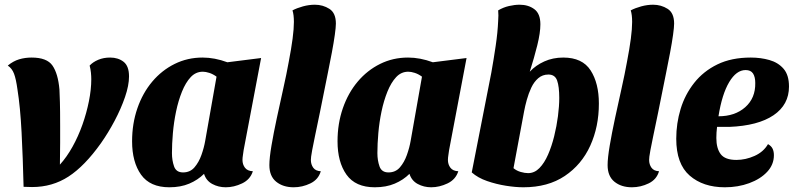

<svg xmlns="http://www.w3.org/2000/svg" viewBox="-20 -774 3365 814"><path d="M116 19Q107 19 98 18.5Q89 18 80 18Q77 -105 71.5 -212.5Q66 -320 54 -395Q48 -439 39.5 -461.5Q31 -484 13 -496Q36 -515 61 -522.5Q86 -530 114 -530Q179 -530 202.5 -496Q226 -462 232 -395Q233 -374 234 -341Q235 -308 235 -238Q235 -208 235 -168.5Q235 -129 234 -76Q263 -108 287.5 -152Q312 -196 329.5 -245.5Q347 -295 357 -345Q367 -395 367 -438Q367 -451 365.5 -466Q364 -481 360 -496Q374 -511 396.5 -520.5Q419 -530 447 -530Q481 -530 504 -512Q527 -494 527 -450Q527 -412 510 -362.5Q493 -313 466 -262Q439 -211 408 -167Q339 -70 270.5 -25.5Q202 19 116 19Z M698 20Q616 20 578 -33.5Q540 -87 540 -175Q540 -250 562.5 -315Q585 -380 625.5 -428Q666 -476 720.5 -503Q775 -530 839 -530Q890 -530 944 -510L1087 -528L1013 -138Q1012 -129 1010 -117Q1008 -105 1008 -96Q1008 -77 1018.5 -63Q1029 -49 1052 -48Q1041 -13 1006.5 3.5Q972 20 937 20Q906 20 880 6Q854 -8 845 -37Q819 -11 782.5 4.5Q746 20 698 20ZM756 -43Q786 -43 804.5 -64.5Q823 -86 834 -117Q845 -148 850 -177L898 -449Q883 -460 867.5 -465Q852 -470 840 -470Q810 -470 788.5 -447Q767 -424 751.5 -385.5Q736 -347 726.5 -301.5Q717 -256 713 -210Q709 -164 709 -125Q709 -94 718 -68.5Q727 -43 756 -43Z M1225 20Q1180 20 1151 -3.5Q1122 -27 1122 -74Q1122 -104 1131 -157Q1140 -210 1153.5 -273Q1167 -336 1181 -398.5Q1195 -461 1204 -511Q1215 -568 1220.5 -610Q1226 -652 1226 -681Q1226 -696 1224.5 -708.5Q1223 -721 1220 -730Q1239 -740 1264.5 -747Q1290 -754 1315 -754Q1349 -754 1376.5 -736.5Q1404 -719 1404 -674Q1404 -659 1399.5 -626.5Q1395 -594 1387 -551.5Q1379 -509 1370 -465Q1350 -364 1336.5 -298.5Q1323 -233 1315 -195Q1307 -157 1303.5 -137.5Q1300 -118 1299 -110Q1298 -102 1298 -96Q1298 -77 1308 -63Q1318 -49 1340 -48Q1330 -13 1296 3.5Q1262 20 1225 20Z M1569 20Q1487 20 1449 -33.5Q1411 -87 1411 -175Q1411 -250 1433.5 -315Q1456 -380 1496.5 -428Q1537 -476 1591.5 -503Q1646 -530 1710 -530Q1761 -530 1815 -510L1958 -528L1884 -138Q1883 -129 1881 -117Q1879 -105 1879 -96Q1879 -77 1889.5 -63Q1900 -49 1923 -48Q1912 -13 1877.5 3.5Q1843 20 1808 20Q1777 20 1751 6Q1725 -8 1716 -37Q1690 -11 1653.5 4.5Q1617 20 1569 20ZM1627 -43Q1657 -43 1675.5 -64.5Q1694 -86 1705 -117Q1716 -148 1721 -177L1769 -449Q1754 -460 1738.5 -465Q1723 -470 1711 -470Q1681 -470 1659.5 -447Q1638 -424 1622.5 -385.5Q1607 -347 1597.5 -301.5Q1588 -256 1584 -210Q1580 -164 1580 -125Q1580 -94 1589 -68.5Q1598 -43 1627 -43Z M2199 20Q2166 20 2125 13.5Q2084 7 2045 -6.5Q2006 -20 1980 -43L2063 -466Q2073 -522 2081.5 -579.5Q2090 -637 2092 -685Q2093 -697 2093 -708.5Q2093 -720 2092 -730Q2114 -743 2138 -748.5Q2162 -754 2183 -754Q2220 -754 2245.5 -735Q2271 -716 2271 -671Q2271 -635 2258 -582.5Q2245 -530 2226 -470Q2251 -497 2287.5 -513.5Q2324 -530 2368 -530Q2449 -530 2484 -475.5Q2519 -421 2519 -335Q2519 -237 2482.5 -156.5Q2446 -76 2374.5 -28Q2303 20 2199 20ZM2219 -40Q2246 -40 2267 -61.5Q2288 -83 2303.5 -118.5Q2319 -154 2329.5 -196.5Q2340 -239 2345.5 -281.5Q2351 -324 2351 -359Q2351 -407 2342 -432.5Q2333 -458 2305 -458Q2280 -458 2262 -442.5Q2244 -427 2232.5 -402.5Q2221 -378 2213.5 -351Q2206 -324 2202 -302L2157 -61Q2170 -50 2187.5 -45Q2205 -40 2219 -40Z M2659 20Q2614 20 2585 -3.5Q2556 -27 2556 -74Q2556 -104 2565 -157Q2574 -210 2587.5 -273Q2601 -336 2615 -398.5Q2629 -461 2638 -511Q2649 -568 2654.5 -610Q2660 -652 2660 -681Q2660 -696 2658.5 -708.5Q2657 -721 2654 -730Q2673 -740 2698.5 -747Q2724 -754 2749 -754Q2783 -754 2810.5 -736.5Q2838 -719 2838 -674Q2838 -659 2833.5 -626.5Q2829 -594 2821 -551.5Q2813 -509 2804 -465Q2784 -364 2770.5 -298.5Q2757 -233 2749 -195Q2741 -157 2737.5 -137.5Q2734 -118 2733 -110Q2732 -102 2732 -96Q2732 -77 2742 -63Q2752 -49 2774 -48Q2764 -13 2730 3.5Q2696 20 2659 20Z M3053 20Q2961 20 2904 -29.5Q2847 -79 2847 -186Q2847 -251 2865.5 -312Q2884 -373 2923 -422.5Q2962 -472 3021.5 -501Q3081 -530 3163 -530Q3205 -530 3242 -519.5Q3279 -509 3302 -482.5Q3325 -456 3325 -407Q3325 -330 3259.5 -285.5Q3194 -241 3072 -236Q3059 -236 3045.5 -236Q3032 -236 3020 -236Q3017 -212 3017 -189Q3017 -145 3035.5 -120.5Q3054 -96 3102 -96Q3141 -96 3179 -113Q3217 -130 3236 -163Q3250 -155 3255.5 -143.5Q3261 -132 3261 -116Q3261 -76 3232.5 -45.5Q3204 -15 3156.5 2.5Q3109 20 3053 20ZM3026 -281Q3096 -281 3139.5 -319.5Q3183 -358 3182 -422Q3182 -448 3172.5 -462.5Q3163 -477 3141 -477Q3102 -477 3071.5 -426Q3041 -375 3026 -281Z"/></svg>

Font: Sansita Swashed
Style: Bold
Weight: 700
Designer: Pablo Cosgaya
Foundry: Omnibus-Type
Version: Version 1.003; ttfautohint (v1.8.3)